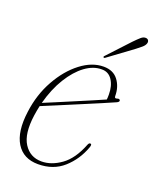

<svg xmlns="http://www.w3.org/2000/svg" viewBox="-117 -662 600 740"><g transform="rotate(20 183.0 -292.0)"><path d="M293.5 -121.5Q273.5 -66.5 232 -29.5Q190.5 7.5 128 7.5Q68 7.5 39.5 -38.2Q11 -84 22.5 -169Q32 -242.5 65.5 -302.2Q99 -362 145 -397.2Q191 -432.5 238.5 -432.5Q278 -432.5 298.2 -405.8Q318.5 -379 318.5 -340.5Q318.5 -330.5 329 -334.5Q337.5 -337.5 340.5 -332Q343 -326 333 -321Q315.5 -313 278.8 -297.5Q242 -282 198.8 -263.8Q155.5 -245.5 117 -229.5Q78.5 -213.5 58 -205Q53.5 -185 50.5 -164Q39.5 -86 64.8 -46.5Q90 -7 137 -7Q177.5 -7 217.2 -35.5Q257 -64 282 -128Q285.5 -136.5 290.5 -136.5Q299 -136.5 293.5 -121.5ZM235 -420Q201 -420.5 167.2 -395.8Q133.5 -371 105.8 -326Q78 -281 61.5 -219.5Q81 -227.5 111.8 -240.5Q142.5 -253.5 176.8 -268Q211 -282.5 241.8 -295.5Q272.5 -308.5 292.5 -317.5Q293.5 -324.5 293.5 -338Q293.5 -374 278 -397.2Q262.5 -420.5 235 -420ZM308.5 -560Q323.5 -575.5 333.5 -584.2Q343.5 -593 354 -592Q361.5 -591 364.2 -585.5Q367 -580 364.5 -573Q361.5 -564.5 352.2 -556.5Q343 -548.5 331 -539.5L232.5 -467Q227.5 -463 225 -466Q222.5 -468.5 228.5 -474Z"/></g></svg>

Font: Fraunces 144pt Soft Thin
Style: Italic
Weight: 100
Italic angle: -16°
Version: Version 1.000;[0bf87f6ff]